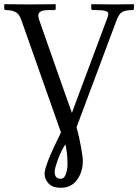

<svg xmlns="http://www.w3.org/2000/svg" viewBox="-20 -666 657 913"><path d="M291 20Q271 50 255.5 92.5Q240 135 240 150Q240 184 268 184Q286 184 293.5 161Q301 138 301 114Q301 62 291 20ZM488 -574Q495 -591 495 -601Q495 -618 440 -618H422Q414 -618 414 -626V-645L416 -646Q489 -645 528 -645L615 -646L617 -645V-626Q617 -618 609 -618Q577 -618 561.5 -609Q546 -600 536 -574L344 -61Q356 -18 365 32Q374 82 374 99Q374 151 346.5 189Q319 227 269 227Q231 227 211.5 207Q192 187 192 160Q192 120 270 -36L81 -572Q71 -600 53.5 -609Q36 -618 8 -618Q0 -618 0 -626V-645L2 -646Q80 -645 119 -645L243 -646L245 -645V-626Q245 -618 237 -618H210Q162 -618 162 -592Q162 -588 166 -572L291 -216L322 -129L353 -213Z"/></svg>

Font: Libertinus Sans
Style: Regular
Weight: 400
Designer: Philipp H. Poll
Foundry: Khaled Hosny
Version: Version 6.1